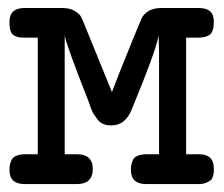

<svg xmlns="http://www.w3.org/2000/svg" viewBox="-20 -464 565 484"><path d="M3.9 -35.2Q3.9 -43 4.9 -48.1Q5.9 -53.2 9 -60.5Q12.2 -67.9 21.5 -71.5Q30.8 -75.2 44.9 -75.2H75.2V-369.1H44.9Q35.2 -369.1 30 -369.6Q24.9 -370.1 17.3 -373.5Q9.8 -377 6.8 -385.5Q3.9 -394 3.9 -409.2Q3.9 -444.3 43 -443.8H137.2Q156.2 -443.8 168.2 -436.5Q180.2 -429.2 184.1 -422.1Q188 -415 193.8 -399.9L262.2 -231.9Q262.2 -232.9 280 -278.1Q297.9 -323.2 316.9 -369.6Q335.9 -416 337.9 -419.9Q353 -443.8 386.2 -443.8H481Q519 -443.8 519 -410.2Q519 -384.3 509 -376.7Q499 -369.1 480 -369.1H449.2V-75.2H481Q519 -75.2 519 -40Q519 -33.2 519 -30.5Q519 -27.8 517.1 -20.5Q515.1 -13.2 511.5 -10Q507.8 -6.8 500 -3.4Q492.2 0 480 0H348.1Q310.1 0 310.1 -35.2Q310.1 -43 311 -48.1Q312 -53.2 314.9 -60.5Q317.9 -67.9 327.4 -71.5Q336.9 -75.2 351.1 -75.2H380.9V-334L379.9 -374Q372.1 -333 312 -188Q295.9 -147.9 261.2 -147.9Q249 -147.9 240.5 -151.4Q231.9 -154.8 225.6 -163.3Q219.2 -171.9 216.1 -176.5Q212.9 -181.2 208.5 -193.1Q204.1 -205.1 204.1 -206.1Q148.9 -346.2 143.1 -374V-75.2H173.8Q213.9 -75.2 213.9 -38.1Q213.9 0 173.8 0H42Q3.9 0 3.9 -35.2Z"/></svg>

Font: CMU Typewriter Text
Style: Bold
Weight: 700
Version: Version 0.7.0